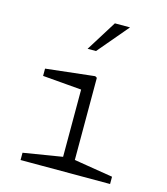

<svg xmlns="http://www.w3.org/2000/svg" viewBox="-117 -889 854 980"><g transform="rotate(15 310.0 -399.0)"><path d="M83.5 -38.5 304.5 -74.5 289 -42.5V-452.5L311 -425.5L83.5 -444.5V-483L341 -512L351 -506V-42.5L335.5 -74.5L556.5 -38.5V0H83.5ZM448 -798.5H368L267 -637H311.5Z"/></g></svg>

Font: Monaspace Xenon Var
Style: Regular
Weight: 400
Designer: Riley Cran and the Lettermatic Team
Version: Version 1.000 (Monaspace Xenon Var)